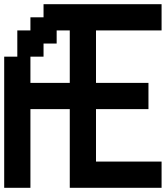

<svg xmlns="http://www.w3.org/2000/svg" viewBox="-20 -1020 790 915"><path d="M312.5 -625V-875H250V-812.5H187.5V-750H125V-625ZM0 -125V-750H62.5V-875H125V-937.5H187.5V-1000H750V-875H437.5V-625H687.5V-500H437.5V-250H750V-125H312.5V-500H125V-125Z"/></svg>

Font: Better VCR
Style: Regular
Weight: 400
Designer: artdzyk
Foundry: https://fontstruct.com
Version: Version 1.0